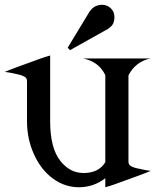

<svg xmlns="http://www.w3.org/2000/svg" viewBox="-20 -770 669 802"><path d="M262.7 -570.8 354.5 -722.2Q356 -724.6 361.3 -730.5Q374 -744.6 392.6 -748.5Q399.9 -750 406.7 -750Q428.2 -750 443.8 -734.4Q458 -720.2 458 -698.7Q458 -694.8 457.5 -689.9Q455.6 -668 440.4 -656.7L432.1 -649.9L272.5 -560.5ZM609.4 -525.9Q548.8 -514.2 517.6 -457.5L516.6 -453.6V-96.2Q516.6 -84 522.9 -79.1Q532.7 -71.3 552.7 -66.9Q597.2 -57.1 609.4 -56.2Q582 -43.9 460 -0.5Q439.5 6.8 419.9 12.2V-25.4L418.5 -24.4Q369.6 12.2 309.6 12.2Q250.5 12.2 200.7 -24.4Q151.4 -60.5 122.1 -125Q92.8 -189.5 92.8 -263.2V-266.1V-429.7Q92.8 -441.9 86.4 -446.8Q76.2 -454.6 56.6 -459Q13.7 -468.8 0 -469.7Q27.3 -481.9 149.4 -525.4Q169.9 -532.7 189.5 -538.1V-265.1V-263.2Q189.5 -151.9 231.9 -98.1Q272 -47.4 328.1 -47.4Q329.1 -47.4 330.1 -47.4Q392.1 -47.4 419.9 -92.3V-453.6L418.9 -458Q392.6 -512.2 327.1 -525.9Z"/></svg>

Font: Modern Antiqua
Style: Regular
Weight: 500
Version: Version 1.0